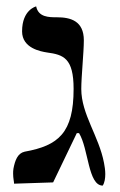

<svg xmlns="http://www.w3.org/2000/svg" viewBox="-20 -574 375 600"><path d="M234 -296C234 -334 242 -411 242 -448C242 -509 200 -520 158 -520C133 -520 100 -520 93 -554C93 -554 49 -544 49 -476C49 -423 108 -413 127 -410C178 -403 210 -393 210 -296C210 -159 163 -119 57 -100C35 -95 27 -73 22 -47C21 -41 21 -36 21 -31C21 -17 24 -6 24 0L146 -4L220 -158H227C257 -109 255 6 301 6C307 -3 309 -17 309 -30C309 -42 307 -55 305 -65C289 -149 234 -217 234 -296Z"/></svg>

Font: Libertinus Serif Display
Style: Regular
Weight: 400
Designer: Philipp H. Poll, Khaled Hosny
Foundry: Caleb Maclennan
Version: Version 7.050;RELEASE